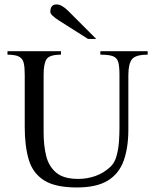

<svg xmlns="http://www.w3.org/2000/svg" viewBox="-20 -829 693 864"><path d="M644.5 -598.6V-583Q590.3 -583 574 -562.5Q557.6 -542 557.6 -489.7V-246.1Q557.6 -164.6 536.6 -106Q515.6 -47.4 465.1 -16.4Q414.6 14.6 326.2 14.6Q228.5 14.6 178 -17.6Q127.4 -49.8 109.4 -110.6Q91.3 -171.4 91.3 -257.8V-493.2Q91.3 -526.4 86.7 -545.9Q82 -565.4 65.4 -574.2Q48.8 -583 13.7 -583V-598.6H254.4V-583Q202.6 -583 189.5 -562.7Q176.3 -542.5 176.3 -493.2V-231.4Q176.3 -175.8 187.5 -128.7Q198.7 -81.5 232.2 -52.7Q265.6 -23.9 332 -23.9Q372.6 -23.9 409.7 -37.1Q446.8 -50.3 476.6 -78.1Q496.1 -96.2 504.6 -127.7Q513.2 -159.2 515.4 -192.9Q517.6 -226.6 517.6 -251V-493.2Q517.6 -530.8 512 -550Q506.3 -569.3 488 -576.2Q469.7 -583 431.6 -583V-598.6ZM413.1 -653.8H376L246.6 -735.8Q206.5 -761.2 206.5 -775.4Q206.5 -809.1 234.4 -809.1Q257.8 -809.1 287.1 -779.8Z"/></svg>

Font: Rohingya Solluk
Style: Regular
Weight: 400
Designer: SIL International
Foundry: SIL International
Version: Version 1.001